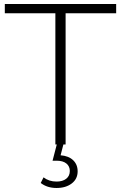

<svg xmlns="http://www.w3.org/2000/svg" viewBox="-20 -720 603 957"><path d="M307 0H296L282 54Q322 57 344.5 78.5Q367 100 367 134Q367 172 337.5 194.5Q308 217 262 217Q215 217 183 192L197 164Q224 185 262 185Q292 185 310 171Q328 157 328 132Q328 109 311 95Q294 81 262 81H242L263 0H256V-654H4V-700H559V-654H307Z"/></svg>

Font: mBank Light
Style: Regular
Weight: 300
Designer: Julieta Ulanovsky
Foundry: Julieta Ulanovsky
Version: Version 7.200;PS 007.200;hotconv 1.0.88;makeotf.lib2.5.64775